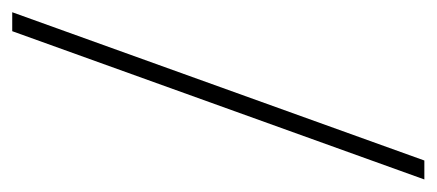

<svg xmlns="http://www.w3.org/2000/svg" viewBox="-271 -494 714 314"><g transform="rotate(90 86.0 -337.0)"><path d="M-51 0H-20L222.5 -674H191.5Z"/></g></svg>

Font: Anybody ExtraCondensed ExtraLight
Style: Italic
Weight: 250
Width: 2
Italic angle: -10°
Version: Version 1.113;gftools[0.9.25]